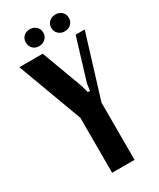

<svg xmlns="http://www.w3.org/2000/svg" viewBox="-222 -907 806 974"><g transform="rotate(-30 181.5 -420.0)"><path d="M81.1 -791Q81.1 -812.5 95.2 -826.2Q109.4 -839.8 130.9 -839.8Q152.8 -839.8 168 -826.2Q183.1 -812.5 183.1 -791Q183.1 -769 168 -755.1Q152.8 -741.2 130.9 -741.2Q108.9 -741.2 95 -755.1Q81.1 -769 81.1 -791ZM230 -791Q230 -812 245.1 -825.9Q260.3 -839.8 280.8 -839.8Q303.2 -839.8 318.1 -826.2Q333 -812.5 333 -791Q333 -769 318.1 -755.1Q303.2 -741.2 280.8 -741.2Q259.8 -741.2 244.9 -755.1Q230 -769 230 -791ZM127 -699.2 216.8 -457 228 -416H240.2L246.1 -457L319.8 -699.2H373L261.2 -335V0H129.9V-321.8L-9.8 -699.2Z"/></g></svg>

Font: Moniqa Black Paragraph
Style: Regular
Weight: 900
Designer: Rajesh Rajput
Foundry: Rajesh Rajput
Version: Version 1.000